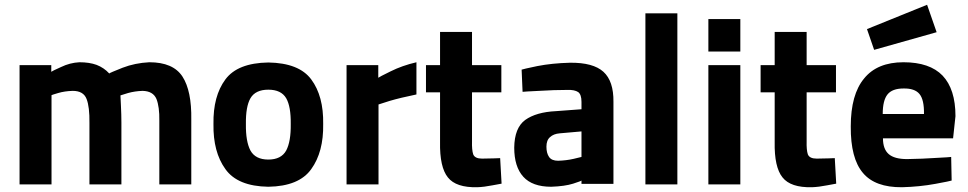

<svg xmlns="http://www.w3.org/2000/svg" viewBox="-20 -773 4060 805"><path d="M196 0V-374Q197 -375 224 -383Q251 -391 285 -392Q330 -392 343 -358Q356 -325 355 -257V0H489V-259Q489 -292 487 -331Q485 -370 485 -373Q487 -374 517 -383Q546 -391 578 -392Q622 -391 636 -358Q649 -325 648 -267V0H782V-271Q784 -392 745 -452Q706 -512 606 -512Q546 -509 494 -489Q441 -468 438 -465Q416 -489 385 -501Q355 -512 313 -512Q273 -510 236 -492Q198 -475 195 -472V-500H62V0Z M1105 -511Q976 -509 925 -440Q873 -370 875 -253Q873 -136 925 -64Q976 8 1105 10Q1234 8 1285 -64Q1337 -136 1335 -253Q1337 -370 1285 -440Q1234 -509 1105 -511ZM1105 -104Q1051 -104 1030 -142Q1010 -180 1011 -253Q1010 -326 1030 -361Q1051 -397 1105 -397Q1159 -397 1180 -361Q1200 -326 1199 -253Q1200 -180 1180 -142Q1159 -104 1105 -104Z M1433 0H1567V-335Q1569 -336 1614 -350Q1658 -363 1726 -377V-512Q1666 -498 1618 -474Q1569 -450 1566 -447V-500H1433Z M2082 -386V-500H1959V-639H1825V-500H1766V-386H1825V-178Q1823 -72 1858 -29Q1892 14 1981 12Q2010 11 2045 4Q2080 -2 2083 -3L2077 -110Q2075 -110 2050 -109Q2024 -108 2001 -108Q1971 -108 1964 -126Q1958 -144 1959 -181V-386Z M2552 -346Q2553 -433 2510 -472Q2467 -511 2370 -510Q2294 -508 2233 -496Q2171 -483 2167 -481L2171 -388Q2177 -389 2240 -392Q2304 -396 2359 -396Q2389 -397 2404 -387Q2418 -377 2418 -346V-315L2311 -307Q2228 -303 2182 -270Q2137 -237 2136 -154Q2136 -74 2174 -32Q2212 10 2291 10Q2348 8 2383 -3Q2417 -14 2418 -16Q2418 -14 2418 -9Q2418 -3 2418 -2H2552ZM2418 -222V-115Q2416 -114 2385 -107Q2354 -100 2320 -99Q2293 -99 2282 -115Q2271 -131 2271 -158Q2271 -185 2286 -198Q2301 -212 2327 -214Z M2686 0H2820V-717H2686Z M2950 0H3084V-500H2950ZM2950 -557H3084V-693H2950Z M3485 -386V-500H3362V-639H3228V-500H3169V-386H3228V-178Q3226 -72 3261 -29Q3295 14 3384 12Q3413 11 3448 4Q3483 -2 3486 -3L3480 -110Q3478 -110 3453 -109Q3427 -108 3404 -108Q3374 -108 3367 -126Q3361 -144 3362 -181V-386Z M3783 -106Q3730 -106 3706 -127Q3682 -148 3682 -193H3976L3986 -286Q3986 -399 3932 -456Q3878 -512 3768 -512Q3658 -512 3603 -444Q3547 -377 3547 -243Q3546 -109 3598 -48Q3649 13 3762 12Q3836 10 3901 -2Q3966 -14 3970 -16L3968 -115Q3964 -114 3906 -111Q3848 -107 3783 -106ZM3681 -295Q3681 -352 3701 -377Q3721 -402 3768 -402Q3815 -403 3835 -379Q3855 -355 3854 -295ZM3615 -651 3645 -564 3907 -638 3867 -753Z"/></svg>

Font: RazerF5
Style: Bold
Weight: 700
Foundry: Razer Inc.
Version: Version 1.000;PS 001.001;hotconv 1.0.56